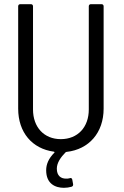

<svg xmlns="http://www.w3.org/2000/svg" viewBox="-20 -720 593 919"><path d="M405 -690V-196C405 -111 352 -54 271 -54C191 -54 138 -111 138 -196V-690C138 -696 134 -700 128 -700H77C71 -700 67 -696 67 -690V-200C67 -86 134 -8 238 6C241 7 242 9 240 11C212 39 201 67 201 95C201 160 245 179 286 179C299 179 311 177 322 174C327 172 330 170 330 164C330 164 330 163 330 162L326 140C325 135 322 132 318 132C316 132 315 133 314 133C308 135 302 135 296 135C272 135 252 122 252 87C252 60 270 33 294 9C295 8 297 7 299 7C406 -5 476 -85 476 -200V-690C476 -696 472 -700 466 -700H415C409 -700 405 -696 405 -690Z"/></svg>

Font: Barlow Semi Condensed
Style: Regular
Weight: 400
Width: 4
Designer: Jeremy Tribby
Foundry: Tribby Type
Version: Version 1.422;hotconv 1.0.109;makeotfexe 2.5.65596